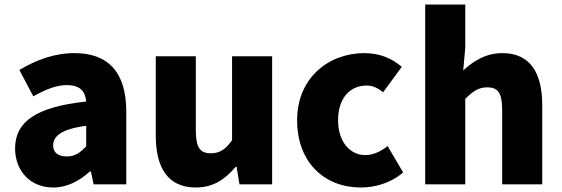

<svg xmlns="http://www.w3.org/2000/svg" viewBox="-20 -819 2495 853"><path d="M216 14C279 14 332 -15 379 -57H384L396 0H541V-323C541 -501 458 -583 311 -583C222 -583 141 -553 66 -508L128 -391C185 -423 232 -441 277 -441C335 -441 359 -414 363 -368C141 -344 47 -279 47 -159C47 -64 111 14 216 14ZM277 -124C240 -124 216 -140 216 -173C216 -213 252 -246 363 -260V-169C337 -141 313 -124 277 -124Z M850 14C927 14 980 -22 1027 -78H1031L1044 0H1189V-569H1011V-196C981 -154 956 -138 916 -138C871 -138 850 -161 850 -239V-569H672V-217C672 -75 725 14 850 14Z M1583 14C1643 14 1715 -4 1771 -53L1702 -170C1673 -147 1639 -130 1603 -130C1534 -130 1482 -190 1482 -285C1482 -379 1531 -439 1610 -439C1634 -439 1656 -430 1682 -409L1765 -522C1722 -559 1668 -583 1599 -583C1440 -583 1300 -473 1300 -285C1300 -96 1423 14 1583 14Z M1869 0H2047V-380C2081 -413 2105 -431 2145 -431C2190 -431 2211 -409 2211 -330V0H2389V-352C2389 -494 2336 -583 2212 -583C2135 -583 2079 -544 2038 -506L2047 -607V-799H1869Z"/></svg>

Font: Noto Sans TC Black
Style: Regular
Weight: 900
Designer: Ryoko NISHIZUKA 西塚涼子 (kana, bopomofo & ideographs); Paul D. Hunt (Latin, Greek & Cyrillic); Sandoll Communications 산돌커뮤니
Foundry: Adobe
Version: Version 2.004;hotconv 1.0.118;makeotfexe 2.5.65603